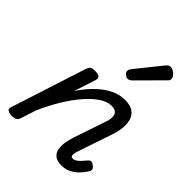

<svg xmlns="http://www.w3.org/2000/svg" viewBox="-237 -975 1121 1121"><g transform="rotate(45 323.0 -414.5)"><path d="M468 15Q430 15 411 -1Q392 -17 388 -42.5Q384 -68 389 -97Q394 -126 403 -153L468 -344Q478 -371 478.5 -392.5Q479 -414 467.5 -426.5Q456 -439 428 -439Q395 -439 357.5 -415Q320 -391 281 -346.5Q242 -302 204.5 -241Q167 -180 135 -107L104 -11Q100 2 89.5 8.5Q79 15 56 15Q40 15 26 8Q12 1 19 -18L169 -483Q176 -503 185.5 -509Q195 -515 214 -515Q245 -515 253.5 -505.5Q262 -496 255 -476L213 -346Q241 -388 271 -420Q301 -452 332.5 -474.5Q364 -497 396 -508Q428 -519 460 -519Q510 -519 536 -495.5Q562 -472 565.5 -427Q569 -382 547 -318L476 -108Q471 -91 470 -80.5Q469 -70 473 -65Q477 -60 486 -60Q497 -60 508 -67Q519 -74 530.5 -86Q542 -98 554 -113Q562 -123 570.5 -125Q579 -127 592 -118Q608 -108 610.5 -98Q613 -88 607 -77Q598 -62 578.5 -39.5Q559 -17 531 -1Q503 15 468 15ZM382 -616Q373 -616 360.5 -625.5Q348 -635 348 -646Q348 -653 350.5 -659Q353 -665 358 -671L481 -824Q490 -836 497 -840Q504 -844 512 -844Q522 -844 534.5 -837Q547 -830 556 -819Q565 -808 565 -796Q565 -788 561.5 -783Q558 -778 552 -773L411 -631Q396 -616 382 -616Z"/></g></svg>

Font: Playwrite AU TAS
Style: Regular
Weight: 400
Designer: Veronika Burian, José Scaglione
Foundry: TypeTogether
Version: Version 1.002